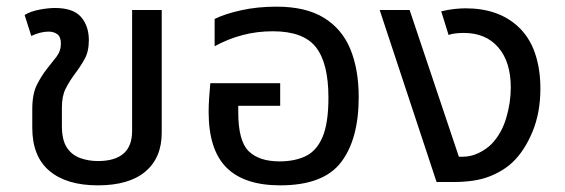

<svg xmlns="http://www.w3.org/2000/svg" viewBox="-20 -547 1698 577"><path d="M274 10Q180 10 128.5 -33.5Q77 -77 77 -163V-219Q77 -265 91 -292.5Q105 -320 121 -340Q138 -361 150.5 -377.5Q163 -394 163 -416Q163 -436 152.5 -444Q142 -452 126 -452Q102 -452 74 -439L54 -502Q72 -513 98.5 -518Q125 -523 145 -523Q200 -523 223.5 -496Q247 -469 247 -426Q247 -392 234 -369Q221 -346 205 -325Q188 -302 177 -280Q166 -258 166 -224V-169Q166 -126 181 -103.5Q196 -81 221 -72Q246 -63 274 -63Q377 -63 377 -153V-517H466V-148Q466 -73 417 -31.5Q368 10 274 10Z M822 10Q714 10 660.5 -43.5Q607 -97 607 -211Q607 -230 608.5 -252.5Q610 -275 612 -297H822V-229H696V-210Q696 -123 727.5 -92.5Q759 -62 820 -62Q865 -62 898 -77.5Q931 -93 949 -134.5Q967 -176 967 -254Q967 -357 929.5 -405Q892 -453 800 -453Q752 -453 708.5 -441.5Q665 -430 625 -408V-490Q655 -505 704 -516Q753 -527 811 -527Q899 -527 953.5 -493.5Q1008 -460 1033 -399Q1058 -338 1058 -255Q1058 -129 1005 -59.5Q952 10 822 10Z M1292 0 1121 -517H1211L1359 -76H1371Q1395 -76 1418 -87Q1441 -98 1457 -114Q1487 -145 1501 -191.5Q1515 -238 1515 -284Q1515 -361 1477.5 -404.5Q1440 -448 1374 -448Q1345 -448 1328 -442L1306 -513Q1327 -518 1345.5 -520Q1364 -522 1379 -522Q1477 -522 1536 -468Q1571 -436 1587.5 -388Q1604 -340 1604 -281Q1604 -208 1580 -150.5Q1556 -93 1520 -59Q1491 -32 1449 -16Q1407 0 1342 0Z"/></svg>

Font: Noto Sans Thai UI
Style: Regular
Weight: 400
Designer: Monotype Design Team
Foundry: Monotype Imaging Inc.
Version: Version 2.000